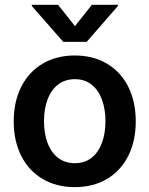

<svg xmlns="http://www.w3.org/2000/svg" viewBox="-20 -768 622 799"><path d="M37.1 -262.7Q37.1 -344.7 68.4 -406.7Q99.6 -468.8 157.2 -502.9Q214.8 -537.1 291 -537.1Q367.7 -537.1 425.3 -502.9Q482.9 -468.8 513.9 -406.7Q544.9 -344.7 544.9 -262.7Q544.9 -181.2 513.7 -119.1Q482.4 -57.1 425 -23.2Q367.7 10.7 291 10.7Q214.8 10.7 157.2 -23.4Q99.6 -57.6 68.4 -119.4Q37.1 -181.2 37.1 -262.7ZM418.9 -263.7Q418.9 -313 404.5 -352.8Q390.1 -392.6 361.6 -415.5Q333 -438.5 292 -438.5Q250 -438.5 220.9 -415.5Q191.9 -392.6 177.5 -353Q163.1 -313.5 163.1 -263.7Q163.1 -213.9 177.5 -174.3Q191.9 -134.8 220.9 -111.8Q250 -88.9 292 -88.9Q333 -88.9 361.6 -111.8Q390.1 -134.8 404.5 -174.3Q418.9 -213.9 418.9 -263.7ZM292 -659.2 362.3 -748H470.7V-743.2L340.8 -593.8H243.2L112.3 -743.2V-748H221.7Z"/></svg>

Font: Pretendard JP SemiBold
Style: Regular
Weight: 600
Designer: Base glyphs from Inter by Rasmus Andersson; Hangeul glyphs from Noto Sans CJK(Source Han Sans) by Jang Soo-young and Kan
Foundry: Kil Hyung-jin
Version: Version 1.309